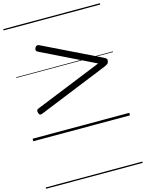

<svg xmlns="http://www.w3.org/2000/svg" viewBox="-175 -987 1112 1464"><g transform="rotate(-15 381.5 -255.0)"><path d="M122 -186Q110 -181 103 -183Q96 -185 92 -197Q87 -211 89.5 -219Q92 -227 105 -232L631 -445L210 -651Q199 -656 197 -664Q195 -672 200 -684Q207 -696 215 -698.5Q223 -701 235 -695L682 -477Q698 -470 704 -462.5Q710 -455 707 -442Q704 -428 695.5 -422Q687 -416 669 -408ZM0 365H763V375H0ZM0 -20H763V0H0ZM0 -505H763V-500H0ZM0 -885H763V-875H0Z"/></g></svg>

Font: Playwrite AT Guides
Style: Italic
Weight: 400
Italic angle: -13.0072°
Designer: Veronika Burian, José Scaglione
Foundry: TypeTogether
Version: Version 1.002